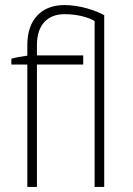

<svg xmlns="http://www.w3.org/2000/svg" viewBox="-20 -739 526 759"><path d="M354 0H392V-679C359 -697 298 -719 234 -719C146 -719 88 -663 88 -562V-519C67 -516 43 -512 25 -507V-484H88V0H126V-484H309V-520H126V-561C126 -642 169 -683 235 -683C286 -683 328 -671 354 -656Z"/></svg>

Font: Fixel Display ExtraLight
Style: Regular
Weight: 200
Designer: AlfaBravo + MacPaw
Foundry: Kyrylo Tkachov, Marchela Mozhyna, Serhii Makarenko, Maria Weinstein, Zakhar Kryvoshyya
Version: Version 1.211